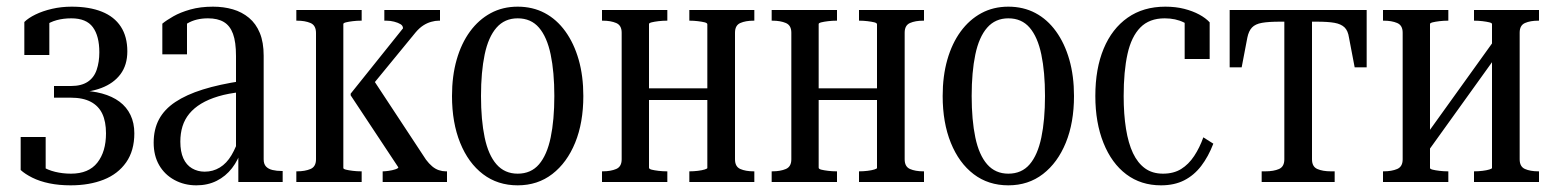

<svg xmlns="http://www.w3.org/2000/svg" viewBox="-20 -546 4663 576"><path d="M193 -25Q246 -25 272 -58Q298 -91 298 -146Q298 -181 287 -204.5Q276 -228 252.5 -240.5Q229 -253 192 -253H142V-288H193Q224 -288 243 -300.5Q262 -313 270 -336.5Q278 -360 278 -389Q278 -438 258.5 -464.5Q239 -491 194 -491Q170 -491 150 -485.5Q130 -480 115 -469Q100 -458 92 -443Q90 -453 92.5 -460.5Q95 -468 100.5 -475Q106 -482 113.5 -485Q121 -488 128 -488V-381H53V-480Q65 -492 86.5 -502.5Q108 -513 136 -519.5Q164 -526 195 -526Q248 -526 285.5 -511Q323 -496 342.5 -466Q362 -436 362 -392Q362 -351 341.5 -323.5Q321 -296 284 -282Q247 -268 198 -268L234 -285V-256L217 -274Q255 -274 286 -265.5Q317 -257 338.5 -241Q360 -225 371.5 -201Q383 -177 383 -146Q383 -94 358.5 -59Q334 -24 291 -7Q248 10 192 10Q157 10 128 4Q99 -2 77 -13Q55 -24 42 -36V-135H117V-28Q110 -28 102.5 -31.5Q95 -35 89.5 -41.5Q84 -48 81.5 -55.5Q79 -63 81 -73Q90 -57 106.5 -46.5Q123 -36 145.5 -30.5Q168 -25 193 -25Z M705 -303 704 -270Q665 -266 635 -257Q605 -248 583.5 -235Q562 -222 548 -205Q534 -188 527.5 -167Q521 -146 521 -121Q521 -91 530 -71Q539 -51 556 -41Q573 -31 594 -31Q619 -31 639.5 -43.5Q660 -56 674.5 -80.5Q689 -105 699 -138L705 -99Q695 -66 676 -41.5Q657 -17 630 -3.5Q603 10 569 10Q533 10 503.5 -6Q474 -22 457.5 -50.5Q441 -79 441 -118Q441 -158 457 -188Q473 -218 506 -240Q539 -262 588.5 -277.5Q638 -293 705 -303ZM695 0V-93L688 -91V-378Q688 -420 679 -444.5Q670 -469 651.5 -480Q633 -491 604 -491Q568 -491 542.5 -476Q517 -461 500 -434Q501 -451 504.5 -461.5Q508 -472 513.5 -478Q519 -484 526.5 -486.5Q534 -489 541 -489V-383H467V-475Q479 -485 500 -497Q521 -509 551 -517.5Q581 -526 619 -526Q651 -526 678.5 -518Q706 -510 727 -492.5Q748 -475 759.5 -447Q771 -419 771 -379V-68Q771 -54 778 -46.5Q785 -39 797.5 -36Q810 -33 826 -33H828V0Z M928 -68V-447Q928 -470 911.5 -477Q895 -484 871 -484H869V-516H1065V-484H1063Q1051 -484 1038.5 -482.5Q1026 -481 1018 -479Q1010 -477 1010 -474V-42Q1010 -39 1018 -37Q1026 -35 1038.5 -33.5Q1051 -32 1063 -32H1065V0H869V-32H871Q895 -32 911.5 -39Q928 -46 928 -68ZM1321 0H1128V-32H1130Q1135 -32 1146 -33.5Q1157 -35 1166 -38Q1175 -41 1175 -44L1032 -260V-265L1189 -461Q1189 -469 1181.5 -473.5Q1174 -478 1162.5 -481Q1151 -484 1139 -484H1133V-516H1300V-484H1296Q1286 -484 1273.5 -480.5Q1261 -477 1249.5 -469.5Q1238 -462 1227 -449L1090 -282L1096 -313L1258 -67Q1267 -55 1276.5 -47Q1286 -39 1296.5 -35.5Q1307 -32 1317 -32H1321Z M1730 -258Q1730 -178 1705.5 -118Q1681 -58 1637 -24Q1593 10 1533 10Q1473 10 1429 -23.5Q1385 -57 1360.5 -117.5Q1336 -178 1336 -258Q1336 -318 1350 -367Q1364 -416 1390 -451.5Q1416 -487 1452 -506.5Q1488 -526 1533 -526Q1578 -526 1614 -507Q1650 -488 1676 -452Q1702 -416 1716 -367Q1730 -318 1730 -258ZM1423 -258Q1423 -186 1434 -133.5Q1445 -81 1469.5 -53Q1494 -25 1533 -25Q1573 -25 1597 -53Q1621 -81 1632 -133.5Q1643 -186 1643 -258Q1643 -330 1632 -382.5Q1621 -435 1597 -463Q1573 -491 1533 -491Q1494 -491 1469.5 -463Q1445 -435 1434 -382.5Q1423 -330 1423 -258Z M1845 -68V-448Q1845 -470 1828.5 -477Q1812 -484 1788 -484H1786V-516H1982V-484H1980Q1968 -484 1955.5 -482.5Q1943 -481 1935 -479Q1927 -477 1927 -474V-43Q1927 -39 1935 -37Q1943 -35 1955.5 -33.5Q1968 -32 1980 -32H1982V0H1786V-32H1788Q1812 -32 1828.5 -39Q1845 -46 1845 -68ZM2102 -42V-473Q2102 -477 2094 -479Q2086 -481 2073.5 -482.5Q2061 -484 2049 -484H2048V-516H2243V-484H2241Q2217 -484 2201 -477Q2185 -470 2185 -448V-68Q2185 -46 2201 -39Q2217 -32 2241 -32H2243V0H2048V-32H2049Q2061 -32 2073.5 -33.5Q2086 -35 2094 -37.5Q2102 -40 2102 -42ZM1889 -246V-281H2143V-246Z M2354 -68V-448Q2354 -470 2337.5 -477Q2321 -484 2297 -484H2295V-516H2491V-484H2489Q2477 -484 2464.5 -482.5Q2452 -481 2444 -479Q2436 -477 2436 -474V-43Q2436 -39 2444 -37Q2452 -35 2464.5 -33.5Q2477 -32 2489 -32H2491V0H2295V-32H2297Q2321 -32 2337.5 -39Q2354 -46 2354 -68ZM2611 -42V-473Q2611 -477 2603 -479Q2595 -481 2582.5 -482.5Q2570 -484 2558 -484H2557V-516H2752V-484H2750Q2726 -484 2710 -477Q2694 -470 2694 -448V-68Q2694 -46 2710 -39Q2726 -32 2750 -32H2752V0H2557V-32H2558Q2570 -32 2582.5 -33.5Q2595 -35 2603 -37.5Q2611 -40 2611 -42ZM2398 -246V-281H2652V-246Z M3202 -258Q3202 -178 3177.5 -118Q3153 -58 3109 -24Q3065 10 3005 10Q2945 10 2901 -23.5Q2857 -57 2832.5 -117.5Q2808 -178 2808 -258Q2808 -318 2822 -367Q2836 -416 2862 -451.5Q2888 -487 2924 -506.5Q2960 -526 3005 -526Q3050 -526 3086 -507Q3122 -488 3148 -452Q3174 -416 3188 -367Q3202 -318 3202 -258ZM2895 -258Q2895 -186 2906 -133.5Q2917 -81 2941.5 -53Q2966 -25 3005 -25Q3045 -25 3069 -53Q3093 -81 3104 -133.5Q3115 -186 3115 -258Q3115 -330 3104 -382.5Q3093 -435 3069 -463Q3045 -491 3005 -491Q2966 -491 2941.5 -463Q2917 -435 2906 -382.5Q2895 -330 2895 -258Z M3469 -25Q3501 -25 3523.5 -39Q3546 -53 3562.5 -78Q3579 -103 3590 -134L3620 -115Q3605 -76 3583.5 -48Q3562 -20 3532.5 -5Q3503 10 3463 10Q3403 10 3359 -23Q3315 -56 3290.5 -117Q3266 -178 3266 -258Q3266 -340 3291 -400Q3316 -460 3363 -493Q3410 -526 3476 -526Q3507 -526 3532.5 -519.5Q3558 -513 3577.5 -502.5Q3597 -492 3609 -479V-369H3534V-488Q3541 -488 3548.5 -484.5Q3556 -481 3561.5 -474.5Q3567 -468 3569.5 -460Q3572 -452 3570 -443Q3557 -466 3532 -478.5Q3507 -491 3474 -491Q3428 -491 3401 -463.5Q3374 -436 3362.5 -384Q3351 -332 3351 -258Q3351 -203 3358 -159.5Q3365 -116 3379 -86.5Q3393 -57 3415 -41Q3437 -25 3469 -25Z M3875 -481V-516H4080V-344H4044L4027 -433Q4024 -454 4013.5 -464Q4003 -474 3983.5 -477.5Q3964 -481 3930 -481ZM3875 -481H3820Q3786 -481 3766 -477.5Q3746 -474 3736 -463.5Q3726 -453 3722 -433L3705 -344H3669V-516H3875ZM3916 -68Q3916 -46 3932 -39Q3948 -32 3973 -32H3984V0H3765V-32H3776Q3801 -32 3817 -39Q3833 -46 3833 -68V-516H3916Z M4188 -68V-448Q4188 -470 4171.5 -477Q4155 -484 4131 -484H4129V-516H4325V-484H4323Q4311 -484 4298.5 -482.5Q4286 -481 4278 -479Q4270 -477 4270 -474V-42Q4270 -39 4278 -37Q4286 -35 4298.5 -33.5Q4311 -32 4323 -32H4325V0H4129V-32H4131Q4155 -32 4171.5 -39Q4188 -46 4188 -68ZM4456 -42V-474Q4456 -477 4448 -479Q4440 -481 4427.5 -482.5Q4415 -484 4403 -484H4402V-516H4597V-484H4595Q4571 -484 4555 -477Q4539 -470 4539 -448V-68Q4539 -46 4555 -39Q4571 -32 4595 -32H4597V0H4402V-32H4403Q4415 -32 4427.5 -33.5Q4440 -35 4448 -37.5Q4456 -40 4456 -42ZM4269 -99 4243 -119 4457 -417 4483 -397Z"/></svg>

Font: Roboto Serif 120pt ExtraCondensed
Style: Regular
Weight: 400
Width: 2
Designer: Greg Gazdowicz
Foundry: Commercial Type
Version: Version 1.008